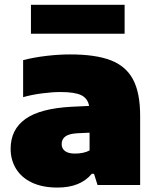

<svg xmlns="http://www.w3.org/2000/svg" viewBox="-20 -792 670 822"><path d="M580 -296V0H397.5L382.5 -48H373Q324.5 11 226 11Q162 11 117 -10.2Q72 -31.5 48.8 -69.2Q25.5 -107 25.5 -155Q25.5 -237.5 89 -282.8Q152.5 -328 287.5 -335L361.5 -338.5Q355.5 -371 327.8 -384.5Q300 -398 239 -398Q203.5 -398 159.5 -392.2Q115.5 -386.5 79 -376V-534.5Q125 -546.5 179 -552.8Q233 -559 280 -559Q389 -559 454 -534Q519 -509 549.5 -452Q580 -395 580 -296ZM363.5 -148V-224L311 -221.5Q275.5 -219.5 259.8 -207.8Q244 -196 244 -175Q244 -156 258.5 -145.2Q273 -134.5 300.5 -134.5Q338.5 -134.5 363.5 -148ZM112.5 -647.5V-771.5H513.5V-647.5Z"/></svg>

Font: Encode Sans Semi Expanded Black
Style: Regular
Weight: 900
Width: 6
Designer: Multiple Designers
Foundry: Impallari Type
Version: Version 2.000